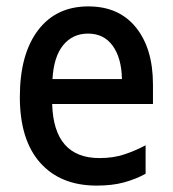

<svg xmlns="http://www.w3.org/2000/svg" viewBox="-20 -570 540 600"><path d="M282 10Q169 10 105.5 -61.5Q42 -133 42 -267Q42 -400 98.5 -475Q155 -550 256 -550Q352 -550 405 -484Q458 -418 458 -306V-245H143Q148 -76 291 -76Q334 -76 368.5 -87.5Q403 -99 435 -116V-27Q404 -10 367.5 0Q331 10 282 10ZM361 -323Q360 -388 332.5 -426.5Q305 -465 255 -465Q207 -465 177.5 -429Q148 -393 144 -323Z"/></svg>

Font: Noto Sans Mono ExtraCondensed Medium
Style: Regular
Weight: 500
Width: 2
Designer: Monotype Design Team
Foundry: Monotype Imaging Inc.
Version: Version 2.014